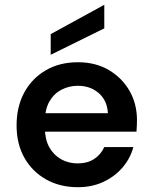

<svg xmlns="http://www.w3.org/2000/svg" viewBox="-20 -767 633 799"><path d="M304 12Q229 12 171.5 -20.5Q114 -53 81.5 -110.5Q49 -168 49 -245Q49 -323 81 -382Q113 -441 170.5 -474.5Q228 -508 304 -508Q378 -508 433 -475.5Q488 -443 519 -389Q550 -335 550 -267Q550 -257 549.5 -245Q549 -233 548 -219H135V-296H429Q426 -349 391 -379.5Q356 -410 304 -410Q267 -410 235.5 -393.5Q204 -377 185.5 -344.5Q167 -312 167 -262V-233Q167 -187 185 -154.5Q203 -122 234 -104.5Q265 -87 303 -87Q344 -87 372 -105.5Q400 -124 414 -155H535Q522 -107 489.5 -69.5Q457 -32 410 -10Q363 12 304 12ZM191 -539V-625L414 -747V-649Z"/></svg>

Font: DM Sans 24pt SemiBold
Style: Regular
Weight: 600
Designer: Colophon Foundry, Jonny Pinhorn
Foundry: Colophon Foundry
Version: Version 4.004;gftools[0.9.30]